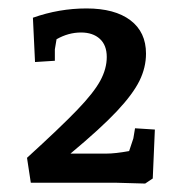

<svg xmlns="http://www.w3.org/2000/svg" viewBox="-20 -763 434 455"><path d="M253 -330H53L44 -389Q123 -461 162.5 -502Q202 -543 217.5 -571.5Q233 -600 233 -628Q233 -656 216.5 -671Q200 -686 172 -686Q142 -686 114 -670L110 -646V-619L63 -616L58 -721Q120 -743 185 -743Q252 -743 289 -715Q326 -687 326 -636Q326 -603 310.5 -571.5Q295 -540 257 -499.5Q219 -459 147 -399H232Q253 -399 286 -405L296 -435L300 -459L347 -456L342 -340L324 -328Z"/></svg>

Font: Andada Pro SemiBold
Style: Regular
Weight: 600
Designer: Carolina Giovagnoli
Foundry: Huerta Tipografica
Version: Version 3.005